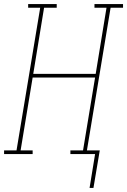

<svg xmlns="http://www.w3.org/2000/svg" viewBox="-57 -755 623 941"><path d="M382 166 409 0H288V-18H350L409 -375H103L44 -18H103V0H-37V-18H24L140 -717H81V-735H221V-717H159L106 -393H412L465 -717H406V-735H546V-717H485L369 -18H432L401 166Z"/></svg>

Font: Iosevka Curly Slab ThObl
Style: Regular
Weight: 100
Italic angle: -9°
Monospace: yes
Designer: Belleve Invis
Foundry: Belleve Invis
Version: Version 11.0.0; ttfautohint (v1.8.3)